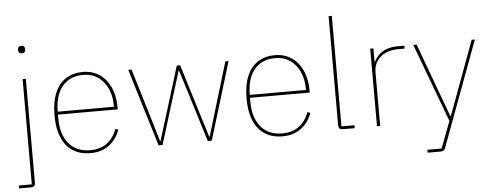

<svg xmlns="http://www.w3.org/2000/svg" viewBox="-57 -894 3195 1248"><g transform="rotate(-5 1540.5 -270.0)"><path d="M105 181V-506H126V171Q126 186 119 193Q112 200 97 200H20V181ZM115 -673Q102 -673 97 -679.5Q92 -686 92 -694V-701Q92 -709 97 -715.5Q102 -722 115 -722Q128 -722 133 -715.5Q138 -709 138 -701V-694Q138 -686 133 -679.5Q128 -673 115 -673Z M503 12Q437 12 389.5 -18Q342 -48 316.5 -107Q291 -166 291 -253Q291 -340 316 -399Q341 -458 387.5 -488Q434 -518 499 -518Q560 -518 606 -487.5Q652 -457 678 -400.5Q704 -344 704 -266V-256H314V-229Q314 -127 363.5 -67Q413 -7 503 -7Q567 -7 611 -38.5Q655 -70 678 -131L696 -124Q674 -62 625 -25Q576 12 503 12ZM499 -499Q440 -499 398.5 -472Q357 -445 335.5 -395Q314 -345 314 -277V-275H681V-279Q681 -346 658 -395Q635 -444 594.5 -471.5Q554 -499 499 -499Z M948 0 794 -506H816L911 -191L960 -27H963L1014 -191L1111 -506H1133L1230 -191L1281 -27H1284L1333 -191L1428 -506H1449L1295 0H1269L1174 -308L1123 -472H1120L1069 -308L974 0Z M1756 12Q1690 12 1642.5 -18Q1595 -48 1569.5 -107Q1544 -166 1544 -253Q1544 -340 1569 -399Q1594 -458 1640.5 -488Q1687 -518 1752 -518Q1813 -518 1859 -487.5Q1905 -457 1931 -400.5Q1957 -344 1957 -266V-256H1567V-229Q1567 -127 1616.5 -67Q1666 -7 1756 -7Q1820 -7 1864 -38.5Q1908 -70 1931 -131L1949 -124Q1927 -62 1878 -25Q1829 12 1756 12ZM1752 -499Q1693 -499 1651.5 -472Q1610 -445 1588.5 -395Q1567 -345 1567 -277V-275H1934V-279Q1934 -346 1911 -395Q1888 -444 1847.5 -471.5Q1807 -499 1752 -499Z M2228 0H2151Q2136 0 2129 -7Q2122 -14 2122 -29V-740H2143V-19H2228Z M2394 0H2373V-506H2394V-419H2397Q2409 -443 2428 -462.5Q2447 -482 2478 -494Q2509 -506 2555 -506H2596V-487H2552Q2511 -487 2475 -472Q2439 -457 2416.5 -426.5Q2394 -396 2394 -349Z M2920 -194 3035 -506H3056L2801 181Q2799 187 2794.5 191.5Q2790 196 2784 198Q2778 200 2770 200H2686V181H2779L2845 7L2654 -506H2676L2791 -194L2854 -24H2857Z"/></g></svg>

Font: IBM Plex Sans Thin
Style: Regular
Weight: 250
Designer: Mike Abbink, Paul van der Laan, Pieter van Rosmalen
Foundry: Bold Monday
Version: Version 3.201